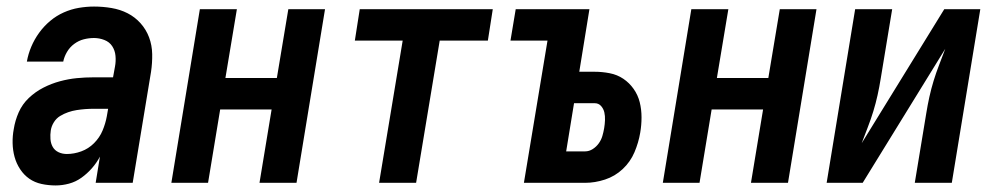

<svg xmlns="http://www.w3.org/2000/svg" viewBox="-20 -558 3040 586"><path d="M150 8Q128 8 107 3.5Q86 -1 69.5 -12.5Q53 -24 41.5 -41.5Q30 -59 24.5 -79Q19 -99 18.5 -121Q18 -143 22 -164Q26 -190 37 -215Q48 -240 68 -259Q88 -278 112.5 -290.5Q137 -303 163 -310Q189 -317 214.5 -319.5Q240 -322 266 -322H325L331 -355Q334 -371 332.5 -387.5Q331 -404 322.5 -417Q314 -430 298.5 -436Q283 -442 267 -442Q251 -442 235.5 -438Q220 -434 206.5 -424Q193 -414 184.5 -399.5Q176 -385 173 -370H62Q66 -393 75.5 -415.5Q85 -438 99.5 -458Q114 -478 133 -494Q152 -510 174.5 -520Q197 -530 220.5 -534Q244 -538 267 -538Q294 -538 320.5 -533.5Q347 -529 369.5 -517.5Q392 -506 409 -487Q426 -468 435 -444Q444 -420 444.5 -393Q445 -366 441 -339L385 0H272L285 -80Q275 -61 260.5 -44.5Q246 -28 228.5 -15.5Q211 -3 190.5 2.5Q170 8 150 8ZM184 -88Q206 -88 228 -96Q250 -104 267 -121Q284 -138 293 -159.5Q302 -181 306 -203L310 -226H266Q253 -226 240 -225Q227 -224 214 -222Q201 -220 188 -215.5Q175 -211 163.5 -204Q152 -197 144.5 -185Q137 -173 135 -160Q133 -147 134 -133.5Q135 -120 141 -109.5Q147 -99 158.5 -93.5Q170 -88 184 -88Z M503 0 590 -530H703L668 -320H825L860 -530H972L885 0H772L809 -224H652L615 0Z M1137 0 1209 -434H1063L1078 -530H1484L1469 -434H1322L1250 0Z M1579 0 1651 -434H1538L1554 -530H1779L1748 -339H1795Q1818 -339 1841 -334.5Q1864 -330 1882.5 -317.5Q1901 -305 1914 -286.5Q1927 -268 1932.5 -246Q1938 -224 1938 -200Q1938 -176 1934 -153Q1929 -123 1916.5 -93.5Q1904 -64 1880.5 -42Q1857 -20 1826.5 -10Q1796 0 1766 0ZM1708 -96H1766Q1778 -96 1789 -103Q1800 -110 1807.5 -120.5Q1815 -131 1818.5 -143Q1822 -155 1824 -167Q1826 -179 1826.5 -191.5Q1827 -204 1824.5 -215Q1822 -226 1814.5 -234.5Q1807 -243 1795 -243H1732Z M2003 0 2090 -530H2203L2168 -320H2325L2360 -530H2472L2385 0H2272L2309 -224H2152L2115 0Z M2503 0 2590 -530H2703L2668 -318Q2664 -293 2658.5 -268Q2653 -243 2645.5 -218.5Q2638 -194 2628.5 -169.5Q2619 -145 2610 -121L2862 -530H2972L2885 0H2772L2807 -212Q2811 -237 2816.5 -262Q2822 -287 2829.5 -311.5Q2837 -336 2846.5 -360.5Q2856 -385 2865 -409L2613 0Z"/></svg>

Font: Iosevka Curly Oblique
Style: Bold
Weight: 700
Italic angle: -9°
Monospace: yes
Designer: Belleve Invis
Foundry: Belleve Invis
Version: Version 11.1.0; ttfautohint (v1.8.3)